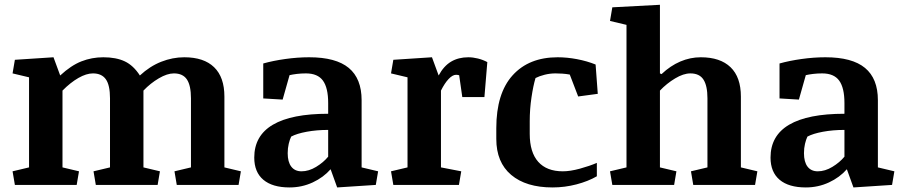

<svg xmlns="http://www.w3.org/2000/svg" viewBox="-20 -783 3829 813"><path d="M33.2 -57.6 103 -74.2V-455.6L33.2 -472.2L43 -529.8L206.5 -540.5L234.9 -463.4Q280.8 -505.9 324.7 -523.2Q368.7 -540.5 417.5 -540.5Q471.7 -540.5 508.3 -523.2Q544.9 -505.9 572.3 -463.4Q614.3 -502.4 662.6 -521.5Q710.9 -540.5 760.3 -540.5Q843.3 -540.5 886.7 -498.3Q930.2 -456.1 930.2 -374V-74.2L1000 -57.6L990.2 0H728.5L718.8 -57.6L788.6 -74.2V-366.7Q788.6 -420.9 771.5 -446.5Q754.4 -472.2 716.3 -472.2Q688 -472.2 652.6 -451.4Q617.2 -430.7 587.4 -399.4V-74.2L657.2 -57.6L647.5 0H385.7L376 -57.6L445.8 -74.2V-366.7Q445.8 -422.4 428.2 -447.3Q410.6 -472.2 373.5 -472.2Q345.7 -472.2 312 -452.9Q278.3 -433.6 244.6 -399.4V-74.2L314.5 -57.6L304.7 0H43Z M1511.2 -74.2 1581.1 -57.6 1571.3 0 1407.7 10.7 1379.9 -66.4Q1349.6 -31.7 1304 -10.5Q1258.3 10.7 1206.1 10.7Q1133.8 10.7 1095.2 -21.7Q1056.6 -54.2 1056.6 -115.7Q1056.6 -208.5 1135.5 -254.9Q1214.4 -301.3 1369.6 -301.3V-346.7Q1369.6 -411.1 1347.4 -441.7Q1325.2 -472.2 1275.4 -472.2Q1254.9 -472.2 1237.1 -470Q1219.2 -467.8 1206.1 -464.8L1176.8 -361.3L1094.7 -366.2V-514.2Q1136.2 -525.9 1188.2 -533.2Q1240.2 -540.5 1289.1 -540.5Q1402.3 -540.5 1456.8 -495.4Q1511.2 -450.2 1511.2 -358.9ZM1369.6 -232.9Q1320.8 -232.9 1278.6 -225.1Q1236.3 -217.3 1212.9 -204.6Q1207 -192.4 1202.6 -174.1Q1198.2 -155.8 1198.2 -134.3Q1198.2 -97.2 1213.4 -77.4Q1228.5 -57.6 1256.8 -57.6Q1287.6 -57.6 1318.6 -76.4Q1349.6 -95.2 1369.6 -119.6Z M1705.6 -455.6 1635.7 -472.2 1645.5 -529.8 1809.1 -540.5 1837.4 -463.4Q1858.9 -503.4 1890.1 -522Q1921.4 -540.5 1962.9 -540.5Q1982.4 -540.5 2003.9 -535.2Q2025.4 -529.8 2043.5 -520L2031.2 -372.1H1937.5L1924.3 -464.4Q1920.9 -465.3 1917.5 -465.8Q1914.1 -466.3 1911.1 -466.3Q1896.5 -466.3 1879.6 -448.5Q1862.8 -430.7 1847.2 -399.4V-74.2L1933.1 -57.6L1923.3 0H1645.5L1635.7 -57.6L1705.6 -74.2Z M2081.5 -240.2Q2081.5 -387.7 2150.6 -464.1Q2219.7 -540.5 2341.3 -540.5Q2380.9 -540.5 2423.3 -532.5Q2465.8 -524.4 2502 -509.8L2511.2 -385.7L2428.2 -374.5L2392.6 -467.3Q2376.5 -470.2 2361.1 -471.2Q2345.7 -472.2 2332 -472.2Q2309.1 -472.2 2286.4 -466.6Q2263.7 -460.9 2247.6 -452.6Q2237.8 -419.9 2230.5 -370.6Q2223.1 -321.3 2223.1 -269.5V-216.3Q2223.1 -138.2 2259 -97.9Q2294.9 -57.6 2363.3 -57.6Q2394.5 -57.6 2435.5 -68.8Q2476.6 -80.1 2507.3 -93.3V-36.6Q2470.2 -15.1 2420.7 -2.2Q2371.1 10.7 2319.8 10.7Q2207.5 10.7 2144.5 -42.5Q2081.5 -95.7 2081.5 -194.8Z M2563 -57.6 2632.8 -74.2V-677.7L2563 -694.3L2572.8 -752L2774.4 -762.7V-472.2L2781.2 -469.2Q2818.4 -504.4 2860.6 -522.5Q2902.8 -540.5 2947.3 -540.5Q3029.8 -540.5 3073.5 -498.3Q3117.2 -456.1 3117.2 -374V-74.2L3187 -57.6L3177.2 0H2915.5L2905.8 -57.6L2975.6 -74.2V-366.7Q2975.6 -419.9 2958.7 -446Q2941.9 -472.2 2903.3 -472.2Q2874 -472.2 2838.6 -450.9Q2803.2 -429.7 2774.4 -399.4V-74.2L2844.2 -57.6L2834.5 0H2572.8Z M3697.3 -74.2 3767.1 -57.6 3757.3 0 3593.8 10.7 3565.9 -66.4Q3535.6 -31.7 3490 -10.5Q3444.3 10.7 3392.1 10.7Q3319.8 10.7 3281.2 -21.7Q3242.7 -54.2 3242.7 -115.7Q3242.7 -208.5 3321.5 -254.9Q3400.4 -301.3 3555.7 -301.3V-346.7Q3555.7 -411.1 3533.4 -441.7Q3511.2 -472.2 3461.4 -472.2Q3440.9 -472.2 3423.1 -470Q3405.3 -467.8 3392.1 -464.8L3362.8 -361.3L3280.8 -366.2V-514.2Q3322.3 -525.9 3374.3 -533.2Q3426.3 -540.5 3475.1 -540.5Q3588.4 -540.5 3642.8 -495.4Q3697.3 -450.2 3697.3 -358.9ZM3555.7 -232.9Q3506.8 -232.9 3464.6 -225.1Q3422.4 -217.3 3398.9 -204.6Q3393.1 -192.4 3388.7 -174.1Q3384.3 -155.8 3384.3 -134.3Q3384.3 -97.2 3399.4 -77.4Q3414.6 -57.6 3442.9 -57.6Q3473.6 -57.6 3504.6 -76.4Q3535.6 -95.2 3555.7 -119.6Z"/></svg>

Font: Noticia Text
Style: Bold
Weight: 700
Designer: JM Sole
Foundry: JM Sole
Version: Version 1.003